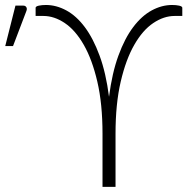

<svg xmlns="http://www.w3.org/2000/svg" viewBox="-130 -732 743 752"><path d="M0 0ZM322.5 0H271.5V-208Q271.5 -325.5 251.2 -412.2Q231 -499 198.2 -556.2Q165.5 -613.5 124 -641.5Q82.5 -669.5 40 -669.5H9.5V-701.5Q9.5 -707 21.8 -709.8Q34 -712.5 50 -712.5Q90.5 -712.5 129.8 -691.2Q169 -670 202 -626Q235 -582 260 -514.2Q285 -446.5 297 -353Q309 -446.5 333.8 -514.2Q358.5 -582 391.8 -626Q425 -670 464.2 -691.2Q503.5 -712.5 544 -712.5Q560 -712.5 572 -709.8Q584 -707 584 -701.5V-669.5H554Q511.5 -669.5 470 -641.5Q428.5 -613.5 395.8 -556.2Q363 -499 342.8 -412.2Q322.5 -325.5 322.5 -208ZM-109.5 -551.5 -69.5 -710H-39Q-30.5 -710 -26.8 -703.8Q-23 -697.5 -27 -688L-79 -551.5Z"/></svg>

Font: Lato Light
Style: Regular
Weight: 300
Designer: Lukasz Dziedzic
Foundry: tyPoland Lukasz Dziedzic
Version: Version 2.007; 2014-02-27